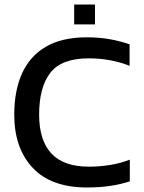

<svg xmlns="http://www.w3.org/2000/svg" viewBox="-20 -819 637 849"><path d="M308 -711V-799H400V-711ZM365 10Q206 10 124.5 -77Q43 -164 43 -312Q43 -418 77.5 -494.5Q112 -571 183 -612.5Q254 -654 364 -654Q420 -654 466.5 -645.5Q513 -637 553 -623V-528Q513 -544 467.5 -552.5Q422 -561 372 -561Q252 -561 202.5 -497Q153 -433 153 -312Q153 -199 207 -140.5Q261 -82 374 -82Q420 -82 466.5 -89.5Q513 -97 554 -113V-17Q514 -4 467.5 3Q421 10 365 10Z"/></svg>

Font: Kanit
Style: Regular
Weight: 400
Designer: Katatrad Team
Foundry: CadsonDemak
Version: Version 2.000; ttfautohint (v1.8.3)